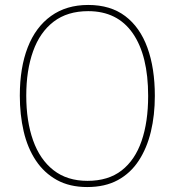

<svg xmlns="http://www.w3.org/2000/svg" viewBox="-20 -745 705 775"><path d="M605 -358Q605 -280 589 -213.5Q573 -147 540 -96.5Q507 -46 455.5 -18Q404 10 332 10Q261 10 209.5 -18.5Q158 -47 124.5 -97.5Q91 -148 75.5 -215Q60 -282 60 -359Q60 -472 92 -554Q124 -636 186 -680.5Q248 -725 336 -725Q426 -725 485.5 -680Q545 -635 575 -552.5Q605 -470 605 -358ZM86 -359Q86 -256 113.5 -178.5Q141 -101 196 -58Q251 -15 333 -15Q417 -15 471 -57Q525 -99 551.5 -176Q578 -253 578 -358Q578 -521 516 -610.5Q454 -700 336 -700Q252 -700 196.5 -657.5Q141 -615 113.5 -538Q86 -461 86 -359Z"/></svg>

Font: Noto Sans Khmer SemiCondensed Thin
Style: Regular
Weight: 250
Width: 4
Designer: Danh Hong and the Monotype Design Team
Foundry: Monotype Imaging Inc.
Version: Version 2.004